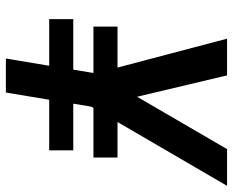

<svg xmlns="http://www.w3.org/2000/svg" viewBox="-88 -686 775 638"><g transform="rotate(90 299.0 -367.5)"><path d="M175 0H288L312 -144H480V-224H325L335 -284L339 -291H504V-371H386L598 -735H476L302 -436L231 -735H109L205 -371H69V-291H223L212 -224H44V-144H199Z"/></g></svg>

Font: Iosevka Sparkle SmBdObl
Style: Regular
Weight: 600
Italic angle: -9°
Designer: Belleve Invis
Foundry: Belleve Invis
Version: Version 4.5.0; ttfautohint (v1.8.3)